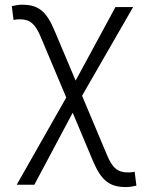

<svg xmlns="http://www.w3.org/2000/svg" viewBox="-20 -547 626 802"><path d="M505.9 234.4C519 234.4 529.8 232.9 549.8 228.5L542.5 170.4C531.7 172.9 524.9 173.3 515.6 173.3C473.1 173.3 449.7 156.2 426.8 100.1L322.8 -147L536.1 -517.6H462.4L295.9 -210.4L208 -418.5C173.8 -500.5 139.6 -527.3 73.2 -527.3C60.1 -527.3 49.3 -525.9 29.3 -521.5L36.6 -463.4C44.9 -465.8 51.3 -466.3 63.5 -466.3C104 -466.3 127 -448.7 150.4 -392.1L256.8 -139.6L49.8 224.6H123.5L283.7 -76.2L366.7 121.6C402.3 207 437 234.4 505.9 234.4Z"/></svg>

Font: Cascadia Code Light
Style: Regular
Weight: 300
Monospace: yes
Designer: Aaron Bell
Foundry: Saja Typeworks
Version: Version 2404.023